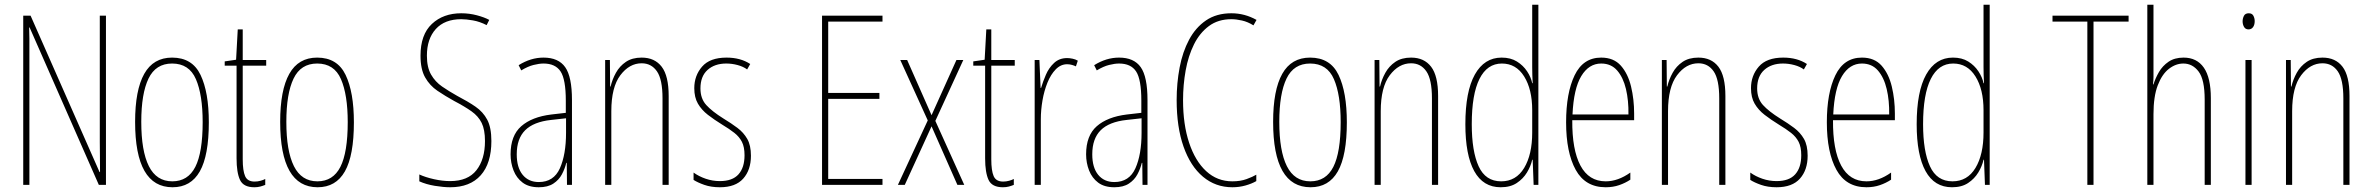

<svg xmlns="http://www.w3.org/2000/svg" viewBox="-20 -780 10001 810"><path d="M427 0H397L105 -664H103Q104 -644 104 -617Q104 -590 104 -548V0H78V-714H109L400 -54H402Q402 -88 401.5 -123.5Q401 -159 401 -181V-714H427Z M861 -264Q861 -124 823 -57Q785 10 708 10Q550 10 550 -266Q550 -400 588.5 -468.5Q627 -537 706 -537Q791 -537 826 -464Q861 -391 861 -264ZM576 -266Q576 -143 608 -79Q640 -15 707 -15Q773 -15 804 -76Q835 -137 835 -265Q835 -380 806.5 -446Q778 -512 706 -512Q637 -512 606.5 -448.5Q576 -385 576 -266Z M1054 -14Q1067 -14 1079.5 -17.5Q1092 -21 1099 -25V0Q1089 4 1078 7Q1067 10 1053 10Q1007 10 992.5 -21Q978 -52 978 -112V-503H928V-521L976 -528L983 -656H1004V-527H1103V-503H1004V-108Q1004 -60 1014 -37Q1024 -14 1054 -14Z M1473 -264Q1473 -124 1435 -57Q1397 10 1320 10Q1162 10 1162 -266Q1162 -400 1200.5 -468.5Q1239 -537 1318 -537Q1403 -537 1438 -464Q1473 -391 1473 -264ZM1188 -266Q1188 -143 1220 -79Q1252 -15 1319 -15Q1385 -15 1416 -76Q1447 -137 1447 -265Q1447 -380 1418.5 -446Q1390 -512 1318 -512Q1249 -512 1218.5 -448.5Q1188 -385 1188 -266Z M2053 -185Q2053 -91 2008 -40.5Q1963 10 1879 10Q1851 10 1814.5 4Q1778 -2 1749 -15V-44Q1775 -32 1811 -24Q1847 -16 1879 -16Q1954 -16 1990 -62Q2026 -108 2026 -185Q2026 -233 2012 -261.5Q1998 -290 1969 -310.5Q1940 -331 1896 -354Q1858 -375 1825.5 -397Q1793 -419 1773.5 -453.5Q1754 -488 1754 -545Q1754 -634 1802 -679Q1850 -724 1926 -724Q1960 -724 1992 -715.5Q2024 -707 2044 -696L2033 -674Q2004 -689 1975 -694Q1946 -699 1926 -699Q1856 -699 1818.5 -657.5Q1781 -616 1781 -545Q1781 -496 1798.5 -465.5Q1816 -435 1845 -415Q1874 -395 1908 -376Q1954 -352 1986 -330Q2018 -308 2035.5 -275Q2053 -242 2053 -185Z M2273 -537Q2336 -537 2364.5 -496.5Q2393 -456 2393 -358V0H2372L2371 -93H2369Q2363 -68 2350.5 -44.5Q2338 -21 2314.5 -5.5Q2291 10 2253 10Q2211 10 2185 -9.5Q2159 -29 2146.5 -61Q2134 -93 2134 -129Q2134 -208 2179 -247.5Q2224 -287 2306 -297L2367 -304V-355Q2367 -445 2345 -478.5Q2323 -512 2273 -512Q2255 -512 2231 -506Q2207 -500 2179 -483L2168 -505Q2219 -537 2273 -537ZM2305 -274Q2231 -266 2195.5 -230.5Q2160 -195 2160 -129Q2160 -73 2185 -42.5Q2210 -12 2253 -12Q2316 -12 2342 -70Q2368 -128 2368 -220V-281Z M2687 -537Q2742 -537 2771.5 -498.5Q2801 -460 2801 -375V0H2775V-365Q2775 -445 2751.5 -479Q2728 -513 2687 -513Q2635 -513 2597 -462.5Q2559 -412 2559 -311V0H2533V-527H2553L2554 -415H2556Q2563 -445 2578.5 -473Q2594 -501 2620.5 -519Q2647 -537 2687 -537Z M3148 -123Q3148 -63 3115.5 -26.5Q3083 10 3017 10Q2980 10 2951.5 0Q2923 -10 2906 -21V-52Q2928 -36 2957 -26Q2986 -16 3017 -16Q3070 -16 3095.5 -44.5Q3121 -73 3121 -125Q3121 -160 3110 -181.5Q3099 -203 3078 -219.5Q3057 -236 3027 -254Q2993 -275 2966.5 -295.5Q2940 -316 2924.5 -342.5Q2909 -369 2909 -408Q2909 -461 2942 -499Q2975 -537 3045 -537Q3104 -537 3145 -510L3132 -487Q3116 -499 3092 -505.5Q3068 -512 3044 -512Q2995 -512 2965 -485Q2935 -458 2935 -407Q2935 -364 2959.5 -337Q2984 -310 3032 -280Q3065 -260 3091 -240.5Q3117 -221 3132.5 -194Q3148 -167 3148 -123Z M3703 0H3448V-714H3703V-689H3474V-388H3690V-363H3474V-25H3703Z M3894 -272 3778 -527H3807L3910 -294L4015 -527H4044L3926 -270L4048 0H4019L3910 -247L3797 0H3768Z M4212 -14Q4225 -14 4237.5 -17.5Q4250 -21 4257 -25V0Q4247 4 4236 7Q4225 10 4211 10Q4165 10 4150.5 -21Q4136 -52 4136 -112V-503H4086V-521L4134 -528L4141 -656H4162V-527H4261V-503H4162V-108Q4162 -60 4172 -37Q4182 -14 4212 -14Z M4482 -535Q4492 -535 4504.5 -532.5Q4517 -530 4527 -524L4519 -500Q4513 -503 4503 -506Q4493 -509 4482 -509Q4455 -509 4434 -487.5Q4413 -466 4399 -431.5Q4385 -397 4378 -356.5Q4371 -316 4371 -277V0H4345V-527H4365L4370 -409H4372Q4380 -436 4392.5 -465Q4405 -494 4427 -514.5Q4449 -535 4482 -535Z M4701 -537Q4764 -537 4792.5 -496.5Q4821 -456 4821 -358V0H4800L4799 -93H4797Q4791 -68 4778.5 -44.5Q4766 -21 4742.5 -5.5Q4719 10 4681 10Q4639 10 4613 -9.5Q4587 -29 4574.5 -61Q4562 -93 4562 -129Q4562 -208 4607 -247.5Q4652 -287 4734 -297L4795 -304V-355Q4795 -445 4773 -478.5Q4751 -512 4701 -512Q4683 -512 4659 -506Q4635 -500 4607 -483L4596 -505Q4647 -537 4701 -537ZM4733 -274Q4659 -266 4623.5 -230.5Q4588 -195 4588 -129Q4588 -73 4613 -42.5Q4638 -12 4681 -12Q4744 -12 4770 -70Q4796 -128 4796 -220V-281Z M5175 -699Q5119 -699 5080 -670Q5041 -641 5017 -592.5Q4993 -544 4982 -483Q4971 -422 4971 -357Q4971 -255 4996.5 -178Q5022 -101 5068.5 -58Q5115 -15 5179 -15Q5213 -15 5239 -24.5Q5265 -34 5280 -43V-16Q5261 -5 5234.5 2.5Q5208 10 5179 10Q5108 10 5055 -34.5Q5002 -79 4973 -161.5Q4944 -244 4944 -358Q4944 -429 4956.5 -495Q4969 -561 4996.5 -612.5Q5024 -664 5068 -694Q5112 -724 5175 -724Q5231 -724 5281 -696L5268 -673Q5244 -688 5219.5 -693.5Q5195 -699 5175 -699Z M5662 -264Q5662 -124 5624 -57Q5586 10 5509 10Q5351 10 5351 -266Q5351 -400 5389.5 -468.5Q5428 -537 5507 -537Q5592 -537 5627 -464Q5662 -391 5662 -264ZM5377 -266Q5377 -143 5409 -79Q5441 -15 5508 -15Q5574 -15 5605 -76Q5636 -137 5636 -265Q5636 -380 5607.5 -446Q5579 -512 5507 -512Q5438 -512 5407.5 -448.5Q5377 -385 5377 -266Z M5933 -537Q5988 -537 6017.5 -498.5Q6047 -460 6047 -375V0H6021V-365Q6021 -445 5997.5 -479Q5974 -513 5933 -513Q5881 -513 5843 -462.5Q5805 -412 5805 -311V0H5779V-527H5799L5800 -415H5802Q5809 -445 5824.5 -473Q5840 -501 5866.5 -519Q5893 -537 5933 -537Z M6311 10Q6237 10 6199.5 -58Q6162 -126 6162 -256Q6162 -394 6202 -465.5Q6242 -537 6315 -537Q6353 -537 6379.5 -520.5Q6406 -504 6422.5 -479Q6439 -454 6444 -429H6446Q6445 -448 6444.5 -464.5Q6444 -481 6444 -497V-760H6470V0H6450L6446 -106H6444Q6438 -79 6422 -52.5Q6406 -26 6379 -8Q6352 10 6311 10ZM6313 -15Q6376 -15 6410 -71.5Q6444 -128 6444 -221V-315Q6444 -403 6410 -457.5Q6376 -512 6316 -512Q6254 -512 6221.5 -447Q6189 -382 6189 -256Q6189 -142 6218 -78.5Q6247 -15 6313 -15Z M6735 -537Q6788 -537 6818 -503Q6848 -469 6861 -415Q6874 -361 6874 -301V-273H6613Q6612 -148 6647.5 -81.5Q6683 -15 6754 -15Q6806 -15 6858 -52V-22Q6837 -8 6811 1Q6785 10 6754 10Q6668 10 6627.5 -63.5Q6587 -137 6587 -264Q6587 -388 6623 -462.5Q6659 -537 6735 -537ZM6735 -512Q6683 -512 6651 -459Q6619 -406 6614 -297H6850Q6851 -356 6839.5 -404.5Q6828 -453 6802.5 -482.5Q6777 -512 6735 -512Z M7145 -537Q7200 -537 7229.5 -498.5Q7259 -460 7259 -375V0H7233V-365Q7233 -445 7209.5 -479Q7186 -513 7145 -513Q7093 -513 7055 -462.5Q7017 -412 7017 -311V0H6991V-527H7011L7012 -415H7014Q7021 -445 7036.5 -473Q7052 -501 7078.5 -519Q7105 -537 7145 -537Z M7606 -123Q7606 -63 7573.5 -26.5Q7541 10 7475 10Q7438 10 7409.5 0Q7381 -10 7364 -21V-52Q7386 -36 7415 -26Q7444 -16 7475 -16Q7528 -16 7553.5 -44.5Q7579 -73 7579 -125Q7579 -160 7568 -181.5Q7557 -203 7536 -219.5Q7515 -236 7485 -254Q7451 -275 7424.5 -295.5Q7398 -316 7382.5 -342.5Q7367 -369 7367 -408Q7367 -461 7400 -499Q7433 -537 7503 -537Q7562 -537 7603 -510L7590 -487Q7574 -499 7550 -505.5Q7526 -512 7502 -512Q7453 -512 7423 -485Q7393 -458 7393 -407Q7393 -364 7417.5 -337Q7442 -310 7490 -280Q7523 -260 7549 -240.5Q7575 -221 7590.5 -194Q7606 -167 7606 -123Z M7835 -537Q7888 -537 7918 -503Q7948 -469 7961 -415Q7974 -361 7974 -301V-273H7713Q7712 -148 7747.5 -81.5Q7783 -15 7854 -15Q7906 -15 7958 -52V-22Q7937 -8 7911 1Q7885 10 7854 10Q7768 10 7727.5 -63.5Q7687 -137 7687 -264Q7687 -388 7723 -462.5Q7759 -537 7835 -537ZM7835 -512Q7783 -512 7751 -459Q7719 -406 7714 -297H7950Q7951 -356 7939.5 -404.5Q7928 -453 7902.5 -482.5Q7877 -512 7835 -512Z M8215 10Q8141 10 8103.5 -58Q8066 -126 8066 -256Q8066 -394 8106 -465.5Q8146 -537 8219 -537Q8257 -537 8283.5 -520.5Q8310 -504 8326.5 -479Q8343 -454 8348 -429H8350Q8349 -448 8348.5 -464.5Q8348 -481 8348 -497V-760H8374V0H8354L8350 -106H8348Q8342 -79 8326 -52.5Q8310 -26 8283 -8Q8256 10 8215 10ZM8217 -15Q8280 -15 8314 -71.5Q8348 -128 8348 -221V-315Q8348 -403 8314 -457.5Q8280 -512 8220 -512Q8158 -512 8125.5 -447Q8093 -382 8093 -256Q8093 -142 8122 -78.5Q8151 -15 8217 -15Z M8812 0H8786V-689H8639V-714H8960V-689H8812Z M9065 -492Q9065 -469 9065 -455Q9065 -441 9063 -424H9065Q9073 -450 9088 -476Q9103 -502 9128.5 -519.5Q9154 -537 9192 -537Q9248 -537 9277.5 -494.5Q9307 -452 9307 -366V0H9281V-360Q9281 -444 9255.5 -478Q9230 -512 9191 -512Q9159 -512 9130 -489.5Q9101 -467 9083 -420Q9065 -373 9065 -298V0H9039V-760H9065Z M9467 -724Q9481 -724 9486.5 -713.5Q9492 -703 9492 -691Q9492 -675 9485 -665.5Q9478 -656 9466 -656Q9453 -656 9447 -666.5Q9441 -677 9441 -690Q9441 -702 9446.5 -713Q9452 -724 9467 -724ZM9479 -527V0H9453V-527Z M9778 -537Q9833 -537 9862.5 -498.5Q9892 -460 9892 -375V0H9866V-365Q9866 -445 9842.5 -479Q9819 -513 9778 -513Q9726 -513 9688 -462.5Q9650 -412 9650 -311V0H9624V-527H9644L9645 -415H9647Q9654 -445 9669.5 -473Q9685 -501 9711.5 -519Q9738 -537 9778 -537Z"/></svg>

Font: Noto Sans ExtraCondensed Thin
Style: Regular
Weight: 100
Width: 2
Designer: Monotype Design Team
Foundry: Monotype Imaging Inc.
Version: Version 2.013; ttfautohint (v1.8.4.7-5d5b)